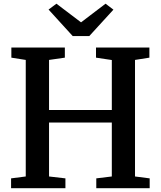

<svg xmlns="http://www.w3.org/2000/svg" viewBox="-20 -994 850 1014"><path d="M116 -62V-677.5L40 -689.5V-743H322.5V-689.5L239 -677.5V-413H570.5V-677L487 -689.5V-743H769V-689.5L693 -677.5V-62L770.5 -52V0H488.5V-52L570.5 -62V-347H239V-62L325.5 -52V0H38.5V-52ZM364 -803.5 236.5 -943.5 278 -974.5 408 -876 537.5 -974.5 579 -943 451.5 -803.5Z"/></svg>

Font: Merriweather 24pt SemiBold
Style: Regular
Weight: 600
Designer: Eben Sorkin
Foundry: Eben Sorkin
Version: Version 2.100